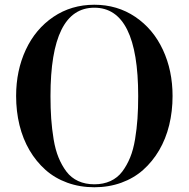

<svg xmlns="http://www.w3.org/2000/svg" viewBox="-20 -780 796 810"><path d="M48 -375Q48 -482.5 88.8 -570Q129.5 -657.5 205.2 -708.8Q281 -760 378 -760Q475 -760 550.8 -708.8Q626.5 -657.5 667.2 -570Q708 -482.5 708 -375Q708 -310.5 693.8 -252.2Q679.5 -194 651.5 -146.2Q623.5 -98.5 584.2 -63.5Q545 -28.5 492 -9.2Q439 10 378 10Q317 10 264 -9.2Q211 -28.5 171.8 -63.5Q132.5 -98.5 104.5 -146.2Q76.5 -194 62.2 -252.2Q48 -310.5 48 -375ZM193 -375Q193 -322.5 196 -279.5Q199 -236.5 206.2 -192.5Q213.5 -148.5 227 -115.5Q240.5 -82.5 260.2 -56.2Q280 -30 310 -16.2Q340 -2.5 378 -2.5Q416 -2.5 446 -16.2Q476 -30 495.8 -56.2Q515.5 -82.5 529 -115.5Q542.5 -148.5 549.8 -192.5Q557 -236.5 560 -279.5Q563 -322.5 563 -375Q563 -747.5 378 -747.5Q193 -747.5 193 -375Z"/></svg>

Font: Bodoni* 16pt Medium
Style: Regular
Weight: 500
Version: Version 2.3